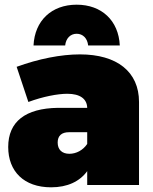

<svg xmlns="http://www.w3.org/2000/svg" viewBox="-20 -789 653 819"><path d="M307 -645C334 -645 353 -625 356 -595H491C486 -701 414 -769 307 -769C200 -769 128 -701 123 -595H258C261 -625 280 -645 307 -645ZM321 -557C240 -557 144 -538 51 -504L101 -354C163 -377 226 -389 267 -389C322 -389 351 -367 352 -329H227C88 -327 15 -270 15 -162C15 -58 82 10 198 10C268 10 320 -15 352 -59V0H573V-354C573 -483 479 -557 321 -557ZM276 -133C244 -133 226 -151 226 -181C226 -210 243 -225 274 -225H352V-175C334 -148 305 -133 276 -133Z"/></svg>

Font: Montserrat arm Black
Style: Regular
Weight: 900
Designer: Julieta Ulanovsky
Foundry: Julieta Ulanovsky
Version: Version 6.000;PS 006.000;hotconv 1.0.88;makeotf.lib2.5.64775